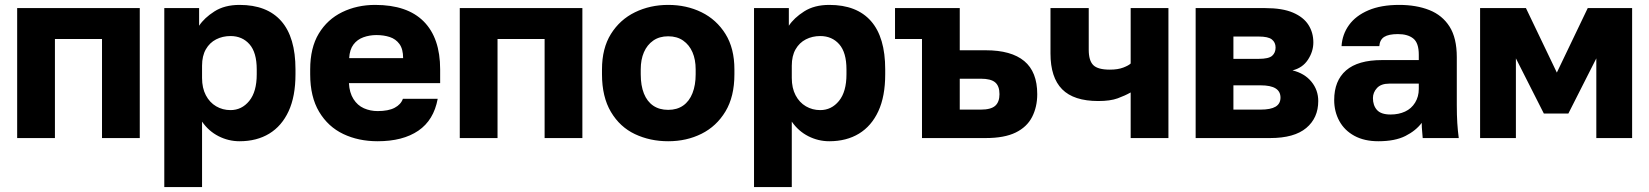

<svg xmlns="http://www.w3.org/2000/svg" viewBox="-20 -563 6726 783"><path d="M50 0V-530H550V0H396V-404H204V0Z M650 200V-530H792V-458Q813 -490 854.5 -516.5Q896 -543 957 -543Q1069 -543 1127 -477Q1185 -411 1185 -280V-260Q1185 -170 1157 -109.5Q1129 -49 1078 -18Q1027 13 957 13Q912 13 871.5 -7.5Q831 -28 804 -67V200ZM920 -114Q966 -114 996.5 -151.5Q1027 -189 1027 -260V-280Q1027 -349 997.5 -382.5Q968 -416 920 -416Q888 -416 861.5 -402.5Q835 -389 819.5 -362Q804 -335 804 -295V-245Q804 -204 819.5 -174.5Q835 -145 861.5 -129.5Q888 -114 920 -114Z M1520 13Q1442 13 1380 -16.5Q1318 -46 1281.5 -107Q1245 -168 1245 -260V-280Q1245 -368 1280 -426Q1315 -484 1375.5 -513.5Q1436 -543 1510 -543Q1641 -543 1708 -475.5Q1775 -408 1775 -280V-224H1403Q1405 -185 1421.5 -159Q1438 -133 1464 -121.5Q1490 -110 1520 -110Q1564 -110 1589.5 -123.5Q1615 -137 1623 -160H1765Q1749 -73 1686 -30Q1623 13 1520 13ZM1515 -420Q1487 -420 1462 -411Q1437 -402 1421.5 -381.5Q1406 -361 1404 -326H1624Q1624 -363 1609 -383.5Q1594 -404 1569.5 -412Q1545 -420 1515 -420Z M1855 0V-530H2355V0H2201V-404H2009V0Z M2705 13Q2631 13 2569.5 -16Q2508 -45 2471.5 -106.5Q2435 -168 2435 -260V-280Q2435 -366 2471.5 -424.5Q2508 -483 2569.5 -513Q2631 -543 2705 -543Q2780 -543 2841 -513Q2902 -483 2938.5 -424.5Q2975 -366 2975 -280V-260Q2975 -169 2938.5 -108.5Q2902 -48 2841 -17.5Q2780 13 2705 13ZM2705 -115Q2741 -115 2766 -132.5Q2791 -150 2804 -183Q2817 -216 2817 -260V-280Q2817 -320 2804 -350Q2791 -380 2766 -397.5Q2741 -415 2705 -415Q2669 -415 2644 -397.5Q2619 -380 2606 -350Q2593 -320 2593 -280V-260Q2593 -214 2606 -181.5Q2619 -149 2644 -132Q2669 -115 2705 -115Z M3055 200V-530H3197V-458Q3218 -490 3259.5 -516.5Q3301 -543 3362 -543Q3474 -543 3532 -477Q3590 -411 3590 -280V-260Q3590 -170 3562 -109.5Q3534 -49 3483 -18Q3432 13 3362 13Q3317 13 3276.5 -7.5Q3236 -28 3209 -67V200ZM3325 -114Q3371 -114 3401.5 -151.5Q3432 -189 3432 -260V-280Q3432 -349 3402.5 -382.5Q3373 -416 3325 -416Q3293 -416 3266.5 -402.5Q3240 -389 3224.5 -362Q3209 -335 3209 -295V-245Q3209 -204 3224.5 -174.5Q3240 -145 3266.5 -129.5Q3293 -114 3325 -114Z M3740 0V-404H3630V-530H3894V-358H4000Q4104 -358 4157 -314Q4210 -270 4210 -179Q4210 -127 4189 -86Q4168 -45 4122 -22.5Q4076 0 4000 0ZM3894 -116H3980Q4021 -116 4038.5 -131.5Q4056 -147 4056 -179Q4056 -212 4038.5 -227Q4021 -242 3980 -242H3894Z M4591 0V-186Q4568 -173 4538 -162Q4508 -151 4459 -151Q4359 -151 4311.5 -199Q4264 -247 4264 -345V-530H4420V-360Q4420 -316 4438.5 -297.5Q4457 -279 4506 -279Q4539 -279 4561 -287.5Q4583 -296 4591 -304V-530H4745V0Z M4856 0V-530H5140Q5210 -530 5253 -511.5Q5296 -493 5316 -461.5Q5336 -430 5336 -390Q5336 -353 5314 -319.5Q5292 -286 5251 -276Q5300 -264 5328 -230Q5356 -196 5356 -151Q5356 -82 5307 -41Q5258 0 5160 0ZM5010 -116H5121Q5162 -116 5182 -128Q5202 -140 5202 -165Q5202 -190 5182 -202.5Q5162 -215 5121 -215H5010ZM5010 -323H5113Q5154 -323 5168 -335.5Q5182 -348 5182 -369Q5182 -390 5167 -402Q5152 -414 5113 -414H5010Z M5601 13Q5544 13 5503.5 -9Q5463 -31 5442 -69.5Q5421 -108 5421 -155Q5421 -234 5469.5 -276Q5518 -318 5616 -318H5766V-340Q5766 -388 5743.5 -406Q5721 -424 5681 -424Q5643 -424 5625 -412.5Q5607 -401 5605 -375H5451Q5454 -423 5481.5 -461Q5509 -499 5560.5 -521Q5612 -543 5686 -543Q5756 -543 5809 -522Q5862 -501 5891.5 -454.5Q5921 -408 5921 -330V-135Q5921 -93 5923 -61.5Q5925 -30 5929 0H5782Q5781 -17 5779.5 -30Q5778 -43 5778 -62Q5754 -30 5711.5 -8.5Q5669 13 5601 13ZM5651 -96Q5684 -96 5710 -108Q5736 -120 5751 -144.5Q5766 -169 5766 -200V-222H5646Q5612 -222 5595.5 -204Q5579 -186 5579 -163Q5579 -133 5595.5 -114.5Q5612 -96 5651 -96Z M6016 0V-530H6203L6329 -267L6455 -530H6636V0H6490V-325L6376 -100H6276L6162 -325V0Z"/></svg>

Font: Golos Text
Style: Bold
Weight: 700
Designer: A.Korolkova, Vitaly Kuzmin
Foundry: ParaType Ltd
Version: Version 2.004